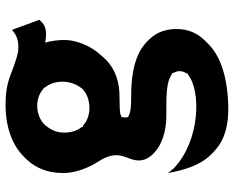

<svg xmlns="http://www.w3.org/2000/svg" viewBox="-95 -506 838 688"><g transform="rotate(-90 324.0 -162.0)"><path d="M217 -417 219 -419C233 -434 254 -444 277 -447C306 -450 332 -442 352 -424L354 -422V-421C365 -407 374 -387 375 -365C377 -337 368 -309 352 -289L351 -287C336 -272 315 -263 291 -261C263 -258 236 -267 217 -284H213V-288C201 -302 194 -323 193 -343C191 -372 200 -395 217 -416ZM120 -29C147 -2 197 15 251 15C323 15 374 14 402 35H406V39C409 44 412 51 413 59C414 71 410 80 404 89V93H400C342 140 164 136 65 42L63 40V39C58 34 54 29 48 21C58 76 74 134 113 174L121 182C155 216 203 238 283 237C394 235 470 208 514 162L521 155C549 127 564 94 564 52C564 13 553 -19 527 -46L520 -53C485 -88 427 -111 324 -111C292 -111 267 -112 253 -120L248 -122V-127C248 -127 247 -129 247 -133C247 -135 247 -137 248 -140V-145L255 -148C267 -153 288 -152 335 -153C394 -156 435 -179 462 -210L469 -218C506 -257 521 -306 524 -336C526 -355 524 -379 519 -405L515 -419L530 -417C544 -415 572 -415 586 -429L593 -436C595 -438 596 -438 597 -440L561 -538C548 -528 531 -511 484 -516H483C403 -534 388 -562 288 -561C208 -560 146 -536 104 -493L97 -486C66 -453 48 -410 48 -355C48 -288 89 -229 89 -229C138 -153 93 -128 93 -84C93 -66 100 -51 112 -37ZM519 -403Z"/></g></svg>

Font: Hussar Woodtype
Style: SeBd
Weight: 900
Foundry: Cannot Into Space Fonts
Version: Version 1.07